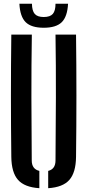

<svg xmlns="http://www.w3.org/2000/svg" viewBox="-20 -982 460 1010"><path d="M39.5 -157Q35.5 -478.5 39.5 -800H147.5Q145 -640 145.2 -469Q145.5 -298 147 -138Q147 -92.5 187 -83V8Q109 3 74.8 -35.8Q40.5 -74.5 39.5 -157ZM233.5 8V-83Q272 -92.5 272 -138Q273.5 -298 274 -469Q274.5 -640 272 -800H380Q384 -478.5 380 -157Q379 -74.5 345 -35.8Q311 3 233.5 8ZM210 -836Q145 -836 115.2 -865.2Q85.5 -894.5 82 -962.5H148Q148.5 -925 162.8 -908.8Q177 -892.5 210 -892.5Q243.5 -892.5 257.8 -908.8Q272 -925 272 -962.5H338Q334.5 -894.5 304.8 -865.2Q275 -836 210 -836Z"/></svg>

Font: Big Shoulders Stencil Display
Style: Bold
Weight: 700
Designer: Patric King
Foundry: XO Type Co
Version: Version 1.000